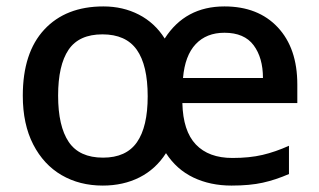

<svg xmlns="http://www.w3.org/2000/svg" viewBox="-20 -568 995 598"><path d="M679 -548Q784 -548 845 -483Q906 -418 906 -305V-247H548Q550 -160 590 -118Q630 -76 704 -76Q757 -76 797.5 -85.5Q838 -95 880 -114V-26Q839 -8 798.5 1Q758 10 701 10Q635 10 582.5 -15Q530 -40 497 -91Q465 -41 414.5 -15.5Q364 10 300 10Q228 10 172 -22.5Q116 -55 83.5 -118Q51 -181 51 -270Q51 -404 118 -476Q185 -548 302 -548Q363 -548 412.5 -522.5Q462 -497 493 -448Q557 -548 679 -548ZM679 -466Q623 -466 589.5 -430.5Q556 -395 550 -325H799Q799 -388 770 -427Q741 -466 679 -466ZM299 -461Q226 -461 193.5 -413Q161 -365 161 -270Q161 -175 194 -126Q227 -77 301 -77Q373 -77 406.5 -125Q440 -173 440 -268Q440 -365 406 -413Q372 -461 299 -461Z"/></svg>

Font: Noto Sans Tamil Medium
Style: Regular
Weight: 500
Designer: Jelle Bosma - Monotype Design Team
Foundry: Monotype Imaging Inc.
Version: Version 2.004; ttfautohint (v1.8.4.7-5d5b)